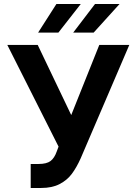

<svg xmlns="http://www.w3.org/2000/svg" viewBox="-20 -932 685 962"><path d="M133.8 -110.4H172.9Q213.4 -110.4 233.2 -125.2Q252.9 -140.1 264.6 -173.8L273.4 -197.3L16.6 -707H168.9L336.9 -355.5L477.5 -707H627.9L383.8 -137.7Q363.3 -92.3 339.8 -60.8Q316.4 -29.3 278.8 -9.8Q241.2 9.8 186.5 9.8H133.8ZM456.1 -912.1H579.1L449.2 -768.6H346.7ZM262.7 -912.1H384.8L272.5 -768.6H170.9Z"/></svg>

Font: Pretendard Std
Style: Bold
Weight: 700
Designer: Base glyphs from Inter by Rasmus Andersson; Hangeul glyphs from Noto Sans CJK(Source Han Sans) by Jang Soo-young and Kan
Foundry: Kil Hyung-jin
Version: Version 1.309